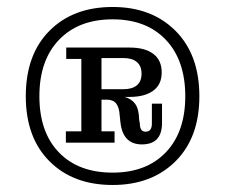

<svg xmlns="http://www.w3.org/2000/svg" viewBox="-20 -718 638 545"><path d="M299.8 -192.9Q187.5 -192.9 120.4 -260.3Q53.2 -327.6 53.2 -444.8Q53.2 -563 120.4 -630.6Q187.5 -698.2 299.8 -698.2Q410.6 -698.2 478.3 -630.4Q545.9 -562.5 545.9 -444.8Q545.9 -327.6 478.3 -260.3Q410.6 -192.9 299.8 -192.9ZM299.8 -228Q395.5 -228 450.7 -285.6Q505.9 -343.3 505.9 -444.8Q505.9 -546.9 450.7 -605Q395.5 -663.1 299.8 -663.1Q203.1 -663.1 147.5 -605Q91.8 -546.9 91.8 -444.8Q91.8 -342.8 147.2 -285.4Q202.6 -228 299.8 -228ZM167 -313V-345.2H210.9V-550.8H168V-583H348.1Q391.1 -583 415 -565.2Q439 -547.4 439 -512.2Q439 -478 414.8 -460.4Q390.6 -442.9 348.1 -442.9H333Q353 -438 363.8 -423.1Q374.5 -408.2 375 -377.9L377 -367.2Q377 -344.2 393.1 -344.2Q411.1 -344.2 411.1 -367.2V-423.8H439.9V-369.1Q439.9 -308.1 382.8 -308.1Q328.6 -308.1 321.8 -371.1L319.8 -390.1Q318.4 -413.1 309.8 -424.1Q301.3 -435.1 283.2 -435.1H268.1V-345.2H305.2V-313ZM331.1 -553.2H268.1V-464.8H331.1Q355 -464.8 368.4 -475.8Q381.8 -486.8 381.8 -508.8Q381.8 -530.8 368.4 -542Q355 -553.2 331.1 -553.2Z"/></svg>

Font: Montagu Slab 144pt Medium
Style: Regular
Weight: 500
Designer: Florian Karsten
Foundry: Florian Karsten
Version: Version 1.000